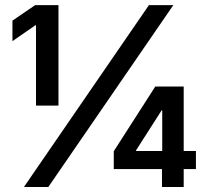

<svg xmlns="http://www.w3.org/2000/svg" viewBox="-20 -748 836 768"><path d="M213.9 -727.5V-325.7H124V-647H121.6L29.8 -583.5V-665.5L120.6 -727.5ZM75.7 0 575.7 -727.5H673.3L173.3 0ZM435.1 -71.8V-143.1L601.1 -401.9H661.1V-306.6H626.5L524.4 -147V-144H763.7V-71.8ZM627.9 0V-93.3L628.9 -125.5V-401.9H714.8V0Z"/></svg>

Font: Inter 24pt SemiBold
Style: Regular
Weight: 600
Designer: Rasmus Andersson
Foundry: rsms
Version: Version 4.001;git-66647c0bb